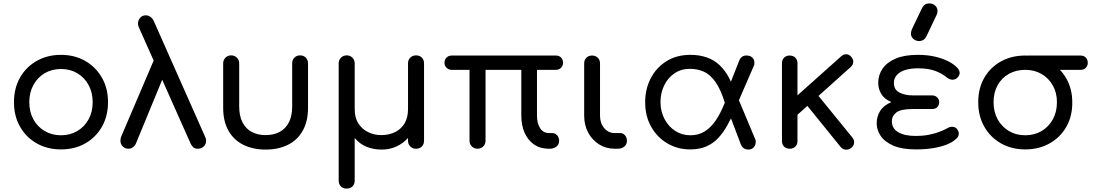

<svg xmlns="http://www.w3.org/2000/svg" viewBox="-20 -873 6450 1127"><path d="M338 4Q258 4 195.5 -31.5Q133 -67 97.5 -129.5Q62 -192 62 -273Q62 -355 97.5 -417.5Q133 -480 195.5 -515.5Q258 -551 338 -551Q418 -551 480 -515.5Q542 -480 578 -417.5Q614 -355 614 -273Q614 -192 578.5 -129.5Q543 -67 481 -31.5Q419 4 338 4ZM338 -79Q392 -79 434 -104Q476 -129 500 -172.5Q524 -216 524 -273Q524 -330 500 -374Q476 -418 434 -443Q392 -468 338 -468Q284 -468 242 -443Q200 -418 176 -374Q152 -330 152 -273Q152 -216 176 -172.5Q200 -129 242 -104Q284 -79 338 -79Z M1142 0Q1124 0 1115 -8Q1106 -16 1099 -30L794 -715Q792 -720 791 -724.5Q790 -729 790 -733Q790 -754 802.5 -768.5Q815 -783 836 -783Q851 -783 863 -774Q875 -765 882 -751L1185 -68Q1190 -57 1190 -47Q1190 -27 1176 -13.5Q1162 0 1142 0ZM734 0Q714 0 700.5 -13.5Q687 -27 687 -47Q687 -58 690 -68L924 -616L968 -492L778 -31Q772 -17 760 -8.5Q748 0 734 0Z M1539 5Q1466 5 1409.5 -22.5Q1353 -50 1321.5 -105Q1290 -160 1290 -240V-501Q1290 -521 1303.5 -534.5Q1317 -548 1337 -548Q1357 -548 1370.5 -534.5Q1384 -521 1384 -501V-249Q1384 -192 1403.5 -154.5Q1423 -117 1458 -98.5Q1493 -80 1539 -80Q1586 -80 1621 -98.5Q1656 -117 1675.5 -154.5Q1695 -192 1695 -249V-501Q1695 -521 1708 -534.5Q1721 -548 1742 -548Q1762 -548 1775 -534.5Q1788 -521 1788 -501V-240Q1788 -160 1756.5 -105Q1725 -50 1669 -22.5Q1613 5 1539 5Z M2015 234Q1994 234 1981 221Q1968 208 1968 187V-501Q1968 -521 1981.5 -534.5Q1995 -548 2015 -548Q2035 -548 2048.5 -534.5Q2062 -521 2062 -501V-232Q2062 -181 2084 -147.5Q2106 -114 2141.5 -97Q2177 -80 2217 -80Q2265 -80 2301 -98.5Q2337 -117 2356 -151Q2375 -185 2375 -232V-501Q2375 -522 2388.5 -535Q2402 -548 2422 -548Q2443 -548 2456 -535Q2469 -522 2469 -501V-47Q2469 -26 2456 -13Q2443 0 2422 0Q2402 0 2388.5 -13Q2375 -26 2375 -47V-63Q2346 -31 2306.5 -13Q2267 5 2221 5Q2174 5 2133 -11Q2092 -27 2062 -63V187Q2062 208 2049 221Q2036 234 2015 234Z M2783 0Q2763 0 2749.5 -13.5Q2736 -27 2736 -47V-463H2632Q2613 -463 2601 -475.5Q2589 -488 2589 -504Q2589 -523 2601 -535Q2613 -547 2632 -547H3242Q3262 -547 3273.5 -535Q3285 -523 3285 -504Q3285 -488 3273.5 -475.5Q3262 -463 3242 -463H3132V-194Q3132 -150 3150 -121Q3168 -92 3204 -92H3221Q3238 -92 3250 -79Q3262 -66 3262 -46Q3262 -26 3246.5 -13Q3231 0 3208 0H3201Q3150 0 3114 -25.5Q3078 -51 3059 -94.5Q3040 -138 3040 -194V-463H2830V-47Q2830 -27 2816.5 -13.5Q2803 0 2783 0Z M3588 0Q3537 0 3496.5 -25.5Q3456 -51 3432.5 -94.5Q3409 -138 3409 -194V-501Q3409 -521 3422 -534Q3435 -547 3455 -547Q3476 -547 3489 -534Q3502 -521 3502 -501V-194Q3502 -150 3526.5 -121Q3551 -92 3588 -92H3620Q3637 -92 3648.5 -79Q3660 -66 3660 -46Q3660 -26 3645 -13Q3630 0 3607 0Z M4030 4Q3958 4 3898 -31Q3838 -66 3802.5 -128.5Q3767 -191 3767 -273Q3767 -350 3799.5 -413Q3832 -476 3891.5 -513.5Q3951 -551 4032 -551Q4141 -551 4205 -489.5Q4269 -428 4298 -312L4236 -266Q4210 -350 4178.5 -393.5Q4147 -437 4110 -453Q4073 -469 4030 -469Q3978 -469 3939 -442.5Q3900 -416 3878.5 -371.5Q3857 -327 3857 -274Q3857 -219 3880.5 -174.5Q3904 -130 3943.5 -104.5Q3983 -79 4032 -79Q4078 -79 4112 -99Q4146 -119 4172 -153.5Q4198 -188 4218 -232Q4238 -276 4256 -323L4294 -227Q4272 -178 4248.5 -136Q4225 -94 4195.5 -62.5Q4166 -31 4126 -13.5Q4086 4 4030 4ZM4374 5Q4340 5 4328 -27L4233 -277L4299 -328L4413 -56Q4415 -53 4415.5 -48.5Q4416 -44 4416 -42Q4416 -22 4405 -9Q4394 4 4374 5ZM4287 -215 4232 -296 4319 -517Q4325 -532 4336 -540Q4347 -548 4364 -547Q4384 -547 4397 -534Q4410 -521 4408 -500Q4408 -498 4407.5 -494Q4407 -490 4405 -487Z M4655 -194 4598 -257 4917 -542Q4931 -555 4947.5 -554.5Q4964 -554 4976 -540Q4989 -526 4988.5 -509.5Q4988 -493 4974 -480ZM4615 0Q4595 0 4582.5 -12.5Q4570 -25 4570 -45V-502Q4570 -522 4582.5 -534.5Q4595 -547 4615 -547Q4636 -547 4648.5 -534.5Q4661 -522 4661 -502V-45Q4661 -25 4648.5 -12.5Q4636 0 4615 0ZM4977 -5Q4962 7 4944 5.5Q4926 4 4914 -11L4705 -269L4769 -329L4983 -66Q4995 -52 4993.5 -35Q4992 -18 4977 -5Z M5356 4Q5274 4 5223 -18.5Q5172 -41 5149 -76Q5126 -111 5126 -149Q5126 -188 5145.5 -220.5Q5165 -253 5212 -274Q5170 -292 5152.5 -322Q5135 -352 5135 -387Q5135 -433 5160.5 -470Q5186 -507 5237 -529Q5288 -551 5367 -551Q5424 -551 5468.5 -540.5Q5513 -530 5545.5 -513.5Q5578 -497 5596 -478Q5607 -468 5610 -459.5Q5613 -451 5613 -445Q5613 -432 5601 -418.5Q5589 -405 5570 -405Q5565 -405 5556 -408Q5547 -411 5539 -417Q5511 -441 5470.5 -456.5Q5430 -472 5367 -472Q5326 -472 5294.5 -462.5Q5263 -453 5245 -433.5Q5227 -414 5227 -386Q5227 -346 5260 -329.5Q5293 -313 5338 -313H5450Q5470 -313 5481.5 -301Q5493 -289 5493 -273Q5493 -258 5483 -245.5Q5473 -233 5450 -233H5336Q5267 -233 5241 -212.5Q5215 -192 5215 -161Q5215 -119 5252.5 -97Q5290 -75 5356 -75Q5396 -75 5430 -81.5Q5464 -88 5491 -98Q5518 -108 5534 -117Q5546 -124 5553.5 -126.5Q5561 -129 5568 -129Q5588 -129 5598 -115Q5608 -101 5608 -90Q5608 -78 5603 -70Q5598 -62 5584 -51Q5567 -36 5534.5 -23.5Q5502 -11 5457 -3.5Q5412 4 5356 4ZM5375 -632Q5356 -632 5341.5 -644.5Q5327 -657 5327 -676Q5327 -682 5328.5 -688Q5330 -694 5333 -702L5389 -819Q5398 -838 5408.5 -845.5Q5419 -853 5436 -853Q5455 -853 5469 -840.5Q5483 -828 5483 -809Q5483 -804 5482 -798Q5481 -792 5478 -786L5420 -664Q5410 -644 5399 -638Q5388 -632 5375 -632Z M5998 4Q5918 4 5855.5 -31.5Q5793 -67 5757.5 -129.5Q5722 -192 5722 -273Q5722 -355 5757.5 -416.5Q5793 -478 5855.5 -512.5Q5918 -547 5998 -547Q6078 -547 6140.5 -511Q6203 -475 6238.5 -413.5Q6274 -352 6274 -273Q6275 -192 6239.5 -129.5Q6204 -67 6141.5 -31.5Q6079 4 5998 4ZM5998 -79Q6052 -79 6094 -104Q6136 -129 6160 -172.5Q6184 -216 6184 -273Q6184 -328 6160 -371Q6136 -414 6094 -438.5Q6052 -463 5998 -463Q5944 -463 5902 -439.5Q5860 -416 5836 -373Q5812 -330 5812 -273Q5812 -216 5836 -172.5Q5860 -129 5902 -104Q5944 -79 5998 -79ZM6015 -463Q5996 -463 5984 -475.5Q5972 -488 5972 -504Q5972 -523 5984 -535Q5996 -547 6015 -547H6322Q6342 -547 6353.5 -535Q6365 -523 6365 -504Q6365 -487 6353.5 -475Q6342 -463 6322 -463Z"/></svg>

Font: Comfortaa SemiBold
Style: Regular
Weight: 600
Designer: Johan Aakerlund
Foundry: Johan Aakerlund
Version: Version 3.104; ttfautohint (v1.8.1.43-b0c9)